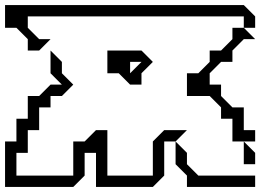

<svg xmlns="http://www.w3.org/2000/svg" viewBox="-20 -740 1048 760"><path d="M495 -450 540 -495H495ZM720 -360V-450H765L810 -495V-540H855L900 -585V-630H945L990 -585H945L900 -540V-495H855L810 -450V-405H855V-360L900 -315H945V-225H990V-180H900V-270H855V-315L810 -360ZM0 0V-180H45V-270H90V-360H135L180 -405H225L180 -450V-540L225 -495V-450L270 -405L225 -360H180V-315H135V-225H90V-135H45V-45H270V-180H315L360 -225H405V-45H585V-180L630 -225H720L675 -180H630V-45L585 0H360V-135H315V-45L270 0ZM675 -90V-180L720 -135V-90L765 -45H990V0H720V-45ZM945 -90V-180L990 -135V-90ZM90 -540V-585L45 -630H0V-720H945L990 -675V-630H945V-675H90V-630L135 -585H180L135 -540ZM405 -450V-540H540L585 -495L540 -450V-405H495L450 -450Z"/></svg>

Font: Rubik Iso
Style: Regular
Weight: 400
Designer: Hubert and Fischer, NaN
Foundry: Hubert and Fischer, NaN
Version: Version 2.200